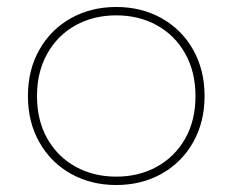

<svg xmlns="http://www.w3.org/2000/svg" viewBox="-20 -515 666 550"><path d="M60 -240Q60 -315 93 -373Q126 -431 183.5 -463Q241 -495 313 -495Q385 -495 442.5 -463Q500 -431 533 -373Q566 -315 566 -240Q566 -165 533 -107Q500 -49 442.5 -17Q385 15 313 15Q241 15 183.5 -17Q126 -49 93 -107Q60 -165 60 -240ZM540 -240Q540 -309 510.5 -361.5Q481 -414 429.5 -442.5Q378 -471 313 -471Q248 -471 196.5 -442.5Q145 -414 115.5 -361.5Q86 -309 86 -240Q86 -170 115.5 -118Q145 -66 196.5 -37.5Q248 -9 313 -9Q378 -9 429.5 -37.5Q481 -66 510.5 -118Q540 -170 540 -240Z"/></svg>

Font: Prompt Thin
Style: Regular
Weight: 250
Designer: Katatrad Team
Foundry: CadsonDemak
Version: Version 1.001